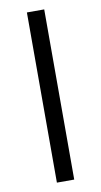

<svg xmlns="http://www.w3.org/2000/svg" viewBox="-84 -760 422 800"><g transform="rotate(-10 127.0 -360.0)"><path d="M90 0V-720H163.3V0Z"/></g></svg>

Font: Manrope
Style: Regular
Weight: 400
Designer: Mikhail Sharanda
Foundry: Mikhail Sharanda
Version: Version 4.503